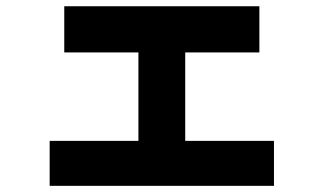

<svg xmlns="http://www.w3.org/2000/svg" viewBox="-20 -564 1040 617"><path d="M139.6 33.2V-111.3H424.8V-395.5H186.5V-543.9H813.5V-395.5H575.2V-111.3H860.4V33.2Z"/></svg>

Font: GenEi M Gothic v2 Heavy
Style: Regular
Weight: 800
Version: Version 2.0